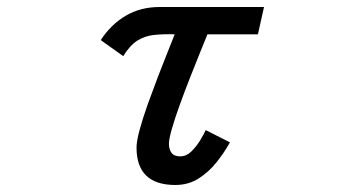

<svg xmlns="http://www.w3.org/2000/svg" viewBox="-20 -526 1040 550"><path d="M482.4 3.9Q371.1 3.9 371.1 -103.5Q371.1 -121.1 379.9 -153.8Q388.7 -186.5 402.8 -226.1Q417 -265.6 432.1 -305.2Q447.3 -344.7 460.4 -377.4Q473.6 -410.2 480.5 -427.7Q446.3 -428.7 420.4 -425.8Q394.5 -422.9 373.5 -409.7Q352.5 -396.5 333 -365.2L268.6 -411.1Q297.9 -456.1 340.3 -481Q382.8 -505.9 436.5 -505.9H736.3L718.8 -427.7H574.2Q567.4 -411.1 554.2 -378.4Q541 -345.7 525.4 -306.2Q509.8 -266.6 495.6 -227.5Q481.4 -188.5 472.7 -158.2Q463.9 -127.9 463.9 -114.3Q463.9 -98.6 471.2 -88.4Q478.5 -78.1 496.1 -78.1Q513.7 -78.1 527.8 -91.8Q542 -105.5 552.7 -123Q563.5 -140.6 569.3 -153.3L638.7 -118.2Q623 -89.8 600.6 -61.5Q578.1 -33.2 548.8 -14.6Q519.5 3.9 482.4 3.9Z"/></svg>

Font: Kosugi
Style: Regular
Weight: 400
Version: Version 4.002